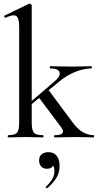

<svg xmlns="http://www.w3.org/2000/svg" viewBox="-20 -745 531 1041"><path d="M24 0Q22 0 22 -6Q22 -12 24 -12Q61 -12 72.5 -25.5Q84 -39 84 -81V-595Q84 -630 77.5 -646Q71 -662 54 -662Q39 -662 10 -649Q7 -647 4 -653Q1 -659 4 -660L136 -724Q139 -725 141 -725Q144 -725 148 -722Q152 -719 152 -715V-81Q152 -39 164 -25.5Q176 -12 213 -12Q216 -12 216 -6Q216 0 213 0Q194 0 170 -1Q146 -2 119 -2Q92 -2 67.5 -1Q43 0 24 0ZM276 0Q273 0 273 -6Q273 -12 276 -12Q309 -12 318 -22.5Q327 -33 313 -53L188 -220L241 -260L374 -81Q402 -43 430.5 -27.5Q459 -12 488 -12Q490 -12 490 -6Q490 0 488 0Q469 0 445 -1Q421 -2 393 -2Q355 -2 327 -1Q299 0 276 0ZM129 -162 124 -174 274 -302Q309 -331 303 -352.5Q297 -374 252 -374Q250 -374 250 -380Q250 -386 252 -386Q277 -386 302 -385Q327 -384 370 -384Q409 -384 432 -385Q455 -386 476 -386Q478 -386 478 -380Q478 -374 476 -374Q452 -374 422 -366.5Q392 -359 359.5 -342Q327 -325 295 -298ZM237 275Q233 277 229.5 273Q226 269 229 267Q250 248 262.5 227.5Q275 207 275 184Q275 162 268 153.5Q261 145 250 142L271 132Q273 151 262.5 160.5Q252 170 234 170Q215 170 203.5 157.5Q192 145 192 125Q192 101 207 90.5Q222 80 242 80Q272 80 287.5 100Q303 120 303 155Q303 193 284.5 221.5Q266 250 237 275Z"/></svg>

Font: Cormorant Light Medium
Style: Regular
Weight: 500
Version: Version 4.000